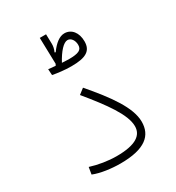

<svg xmlns="http://www.w3.org/2000/svg" viewBox="-194 -943 975 1062"><g transform="rotate(-30 293.0 -411.5)"><path d="M262.2 1.5C421.4 1.5 479.5 -53.7 479.5 -140.6C479.5 -231.9 398.4 -341.8 292 -465.8L257.3 -439C358.9 -315.4 434.6 -212.4 434.6 -138.2C434.6 -80.6 387.7 -44.4 264.6 -44.4C210.9 -44.4 150.4 -54.2 100.1 -70.3L92.8 -25.9C137.7 -7.3 206.5 1.5 262.2 1.5ZM297.4 -600.1C390.1 -600.1 427.7 -624 427.7 -683.6C427.7 -740.2 397 -777.8 352.5 -777.8C321.3 -777.8 289.6 -753.4 259.3 -710.9L253.4 -713.4C261.7 -731 264.6 -748.5 264.2 -763.2L262.7 -823.7H222.7L227.1 -655.8C225.1 -652.8 223.6 -649.4 221.7 -646C204.6 -647.5 188 -648.9 176.3 -650.4L178.7 -611.8C209 -606 252.9 -600.1 297.4 -600.1ZM259.8 -643.1C290.5 -700.2 323.7 -736.8 349.1 -736.8C370.6 -736.8 387.7 -713.9 387.7 -684.1C387.7 -652.3 366.2 -641.1 301.8 -641.1C291.5 -641.1 276.4 -642.1 259.8 -643.1Z"/></g></svg>

Font: Cascadia Mono PL ExtraLight
Style: Regular
Weight: 200
Monospace: yes
Designer: Aaron Bell
Foundry: Saja Typeworks
Version: Version 2404.023